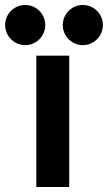

<svg xmlns="http://www.w3.org/2000/svg" viewBox="-77 -746 430 766"><path d="M173.3 -646C173.3 -602.1 209.5 -565.9 253.4 -565.9C297.9 -565.9 333.5 -602.1 333.5 -646C333.5 -690.4 297.9 -726.1 253.4 -726.1C209.5 -726.1 173.3 -690.4 173.3 -646ZM-56.6 -646C-56.6 -602.1 -20.5 -565.9 23.4 -565.9C67.9 -565.9 103.5 -602.1 103.5 -646C103.5 -690.4 67.9 -726.1 23.4 -726.1C-20.5 -726.1 -56.6 -690.4 -56.6 -646ZM67.9 -523.9V0H199.2V-523.9Z"/></svg>

Font: Tuffy
Style: Bold
Weight: 700
Designer: Thatcher Ulrich, Karoly Barta, Michael Everson
Version: Version 001.270